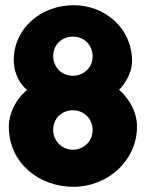

<svg xmlns="http://www.w3.org/2000/svg" viewBox="-20 -720 562 740"><path d="M474 -335C463 -349 453 -363 439 -374C466 -401 489 -444 489 -484C489 -611 385 -700 263 -700C141 -700 33 -613 33 -488C33 -451 46 -414 71 -386C72 -385 83 -374 84 -374L76 -366C40 -334 14 -281 14 -232C14 -92 130 0 263 0C394 0 508 -100 508 -232C508 -270 495 -304 474 -335ZM185 -220C185 -263 218 -295 261 -295C303 -295 337 -263 337 -219C337 -173 300 -143 261 -143C218 -143 185 -177 185 -220ZM261 -428C218 -428 185 -461 185 -504C185 -547 218 -579 261 -579C303 -579 337 -547 337 -503C337 -457 300 -428 261 -428Z"/></svg>

Font: Periwinkle
Style: Bold
Weight: 700
Version: Version 2.001